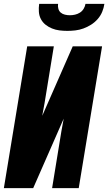

<svg xmlns="http://www.w3.org/2000/svg" viewBox="-20 -975 561 995"><path d="M0 0 121 -735H259L211 -441Q208 -425 205 -408.5Q202 -392 199 -375L357 -735H509L388 0H250L298 -294Q301 -310 304 -326.5Q307 -343 310 -360L152 0ZM329 -815Q308 -815 288 -817.5Q268 -820 249.5 -827.5Q231 -835 216 -847Q201 -859 192 -876Q183 -893 181.5 -913.5Q180 -934 183 -955H281Q279 -942 282.5 -929.5Q286 -917 295 -909.5Q304 -902 316.5 -899Q329 -896 342 -896Q355 -896 368.5 -899Q382 -902 394 -909.5Q406 -917 413.5 -929.5Q421 -942 423 -955H521Q518 -934 509.5 -913.5Q501 -893 486 -876Q471 -859 452 -847Q433 -835 412.5 -827.5Q392 -820 371 -817.5Q350 -815 329 -815Z"/></svg>

Font: Iosevka SS18 Heavy
Style: Italic
Weight: 900
Italic angle: -9°
Monospace: yes
Designer: Belleve Invis
Foundry: Belleve Invis
Version: Version 25.1.1; ttfautohint (v1.8.4)